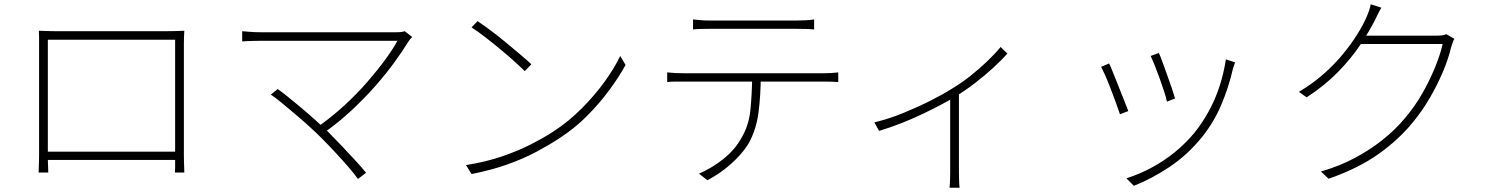

<svg xmlns="http://www.w3.org/2000/svg" viewBox="-20 -810 6980 899"><path d="M162 -666Q191 -665 207 -664.5Q223 -664 238 -664Q246 -664 277 -664Q308 -664 353.5 -664Q399 -664 451.5 -664Q504 -664 556.5 -664Q609 -664 653.5 -664Q698 -664 727.5 -664Q757 -664 764 -664Q779 -664 801.5 -664.5Q824 -665 843 -666Q842 -651 841.5 -635Q841 -619 841 -604Q841 -596 841 -566.5Q841 -537 841 -494Q841 -451 841 -400.5Q841 -350 841 -300.5Q841 -251 841 -209Q841 -167 841 -140Q841 -113 841 -109Q841 -99 841 -83.5Q841 -68 841.5 -51.5Q842 -35 842.5 -21.5Q843 -8 843 -2H799Q800 -10 800 -25Q800 -40 800 -58Q800 -76 800 -91Q800 -95 800 -126Q800 -157 800 -205Q800 -253 800 -309.5Q800 -366 800 -421Q800 -476 800 -522Q800 -568 800 -596Q800 -624 800 -624H204Q204 -624 204 -596.5Q204 -569 204 -523Q204 -477 204 -422.5Q204 -368 204 -312Q204 -256 204 -208Q204 -160 204 -128.5Q204 -97 204 -91Q204 -83 204 -71Q204 -59 204.5 -46Q205 -33 205.5 -21Q206 -9 206 -2H161Q161 -9 161.5 -23Q162 -37 162.5 -53Q163 -69 163 -84Q163 -99 163 -108Q163 -114 163 -142Q163 -170 163 -213Q163 -256 163 -306.5Q163 -357 163 -407Q163 -457 163 -500Q163 -543 163 -571Q163 -599 163 -604Q163 -618 163 -634Q163 -650 162 -666ZM819 -100V-61H187V-100Z M1910 -637Q1905 -632 1900 -626Q1895 -620 1892 -615Q1865 -571 1826.5 -518Q1788 -465 1738.5 -408.5Q1689 -352 1628 -295Q1567 -238 1494 -186L1462 -212Q1531 -260 1591 -315Q1651 -370 1700 -426.5Q1749 -483 1785 -532.5Q1821 -582 1841 -619Q1821 -619 1780 -619Q1739 -619 1683 -619Q1627 -619 1566 -619Q1505 -619 1444.5 -619Q1384 -619 1333 -619Q1282 -619 1248 -619Q1214 -619 1205 -619Q1186 -619 1169 -618.5Q1152 -618 1137.5 -617.5Q1123 -617 1114 -616V-664Q1128 -663 1142.5 -661.5Q1157 -660 1172.5 -659.5Q1188 -659 1205 -659Q1214 -659 1247.5 -659Q1281 -659 1331 -659Q1381 -659 1440 -659Q1499 -659 1560 -659Q1621 -659 1676 -659Q1731 -659 1772.5 -659Q1814 -659 1834 -659Q1864 -659 1875 -664ZM1483 -166Q1460 -189 1427.5 -218.5Q1395 -248 1360.5 -277Q1326 -306 1296.5 -330.5Q1267 -355 1248 -367L1280 -393Q1295 -383 1324 -360Q1353 -337 1388 -307.5Q1423 -278 1457 -247.5Q1491 -217 1517 -192Q1547 -162 1580.5 -126.5Q1614 -91 1644 -58.5Q1674 -26 1694 -1L1656 28Q1640 5 1611 -28.5Q1582 -62 1548.5 -98Q1515 -134 1483 -166Z M2216 -711Q2243 -693 2278 -667Q2313 -641 2349 -611Q2385 -581 2416.5 -554.5Q2448 -528 2468 -509L2437 -477Q2418 -496 2388 -523Q2358 -550 2322.5 -579.5Q2287 -609 2252 -636Q2217 -663 2188 -682ZM2162 -37Q2256 -52 2331.5 -78Q2407 -104 2467.5 -135Q2528 -166 2574 -196Q2645 -243 2705 -303.5Q2765 -364 2811 -427.5Q2857 -491 2884 -548L2909 -506Q2878 -449 2832.5 -387.5Q2787 -326 2729.5 -268Q2672 -210 2600 -163Q2551 -131 2491 -99Q2431 -67 2357 -40.5Q2283 -14 2188 5Z M3225 -719Q3245 -717 3262 -715.5Q3279 -714 3303 -714Q3319 -714 3360 -714Q3401 -714 3453.5 -714Q3506 -714 3559 -714Q3612 -714 3653 -714Q3694 -714 3710 -714Q3728 -714 3750.5 -715Q3773 -716 3792 -719V-672Q3772 -674 3750 -674.5Q3728 -675 3710 -675Q3694 -675 3653.5 -675Q3613 -675 3560 -675Q3507 -675 3454.5 -675Q3402 -675 3361 -675Q3320 -675 3304 -675Q3280 -675 3261 -674.5Q3242 -674 3225 -672ZM3104 -471Q3123 -469 3142 -468Q3161 -467 3184 -467Q3195 -467 3233.5 -467Q3272 -467 3328 -467Q3384 -467 3448.5 -467Q3513 -467 3577 -467Q3641 -467 3696.5 -467Q3752 -467 3790 -467Q3828 -467 3838 -467Q3854 -467 3871.5 -468Q3889 -469 3905 -471V-426Q3891 -427 3872.5 -427.5Q3854 -428 3838 -428Q3828 -428 3790 -428Q3752 -428 3696.5 -428Q3641 -428 3577 -428Q3513 -428 3448.5 -428Q3384 -428 3328 -428Q3272 -428 3233.5 -428Q3195 -428 3184 -428Q3161 -428 3142.5 -428Q3124 -428 3104 -426ZM3542 -454Q3542 -363 3531.5 -283Q3521 -203 3486 -140Q3467 -108 3437 -76Q3407 -44 3370.5 -16Q3334 12 3292 34L3253 3Q3315 -24 3367 -65.5Q3419 -107 3448 -158Q3486 -219 3493.5 -294Q3501 -369 3502 -454Z M4074 -237Q4141 -253 4208.5 -280.5Q4276 -308 4335.5 -338Q4395 -368 4436 -394Q4483 -422 4525.5 -456Q4568 -490 4604 -524.5Q4640 -559 4665 -590L4697 -559Q4670 -529 4631.5 -493.5Q4593 -458 4547 -422.5Q4501 -387 4451 -356Q4421 -338 4383 -318Q4345 -298 4300 -276.5Q4255 -255 4203.5 -234.5Q4152 -214 4096 -197ZM4429 -375 4470 -391V-1Q4470 11 4470.5 25.5Q4471 40 4471.5 51.5Q4472 63 4473 69H4426Q4427 63 4427.5 51.5Q4428 40 4428.5 25.5Q4429 11 4429 -1Z M5406 -562Q5413 -548 5423.5 -518.5Q5434 -489 5446 -456Q5458 -423 5468 -393.5Q5478 -364 5482 -349L5444 -334Q5441 -350 5431.5 -379.5Q5422 -409 5410 -442.5Q5398 -476 5386.5 -504.5Q5375 -533 5368 -548ZM5763 -518Q5760 -510 5757.5 -502Q5755 -494 5753 -488Q5733 -401 5698.5 -319.5Q5664 -238 5608 -168Q5539 -83 5454 -27Q5369 29 5289 60L5254 25Q5314 6 5372 -25Q5430 -56 5481.5 -98Q5533 -140 5574 -190Q5610 -235 5640 -289.5Q5670 -344 5690 -405.5Q5710 -467 5720 -532ZM5173 -513Q5180 -500 5191.5 -470.5Q5203 -441 5217 -406.5Q5231 -372 5243.5 -340Q5256 -308 5263 -290L5224 -275Q5218 -294 5206 -326.5Q5194 -359 5180.5 -394.5Q5167 -430 5154.5 -458Q5142 -486 5136 -497Z M6790 -628Q6785 -621 6781 -608.5Q6777 -596 6775 -590Q6762 -535 6736 -473.5Q6710 -412 6674.5 -351Q6639 -290 6595 -237Q6530 -157 6435.5 -89.5Q6341 -22 6201 27L6165 -7Q6249 -31 6321 -69Q6393 -107 6454 -155.5Q6515 -204 6561 -260Q6605 -312 6639 -371.5Q6673 -431 6698 -491.5Q6723 -552 6735 -604H6338L6359 -643Q6370 -643 6405.5 -643Q6441 -643 6487.5 -643Q6534 -643 6580 -643Q6626 -643 6660.5 -643Q6695 -643 6704 -643Q6721 -643 6732.5 -644.5Q6744 -646 6752 -650ZM6448 -774Q6439 -759 6431 -742.5Q6423 -726 6417 -714Q6391 -663 6349.5 -600.5Q6308 -538 6246.5 -474.5Q6185 -411 6098 -354L6062 -380Q6126 -418 6178 -464Q6230 -510 6269.5 -558.5Q6309 -607 6336.5 -651.5Q6364 -696 6379 -731Q6383 -740 6389.5 -758Q6396 -776 6398 -790Z"/></svg>

Font: Noto Sans JP ExtraLight
Style: Regular
Weight: 250
Designer: Ryoko NISHIZUKA  (kana, bopomofo & ideographs); Paul D. Hunt (Latin, Greek & Cyrillic); Sandoll Communications , Soo-you
Foundry: Adobe
Version: Version 2.004-H2;hotconv 1.0.118;makeotfexe 2.5.65603